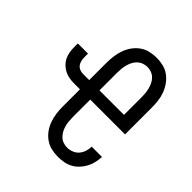

<svg xmlns="http://www.w3.org/2000/svg" viewBox="-202 -882 1030 1030"><g transform="rotate(45 312.5 -367.5)"><path d="M399 8Q373 8 348 2Q323 -4 302 -19Q281 -34 266 -55Q251 -76 242.5 -100Q234 -124 230.5 -149Q227 -174 227 -200V-332H180Q162 -332 143.5 -335.5Q125 -339 109 -347.5Q93 -356 80 -369Q67 -382 59 -398.5Q51 -415 48 -433Q45 -451 45 -470V-498H122V-470Q122 -457 125 -444.5Q128 -432 135.5 -422Q143 -412 155 -407Q167 -402 180 -402H227V-535Q227 -560 230.5 -585.5Q234 -611 242.5 -635Q251 -659 266 -680Q281 -701 302 -716Q323 -731 348 -737Q373 -743 398 -743Q424 -743 449 -737Q474 -731 494.5 -716Q515 -701 530 -680Q545 -659 554 -635Q563 -611 566 -585.5Q569 -560 569 -535V-332H305V-200Q305 -184 306.5 -168.5Q308 -153 312 -138Q316 -123 323.5 -109Q331 -95 342 -84Q353 -73 368 -67.5Q383 -62 399 -62Q417 -62 435 -69Q453 -76 465 -90Q477 -104 483 -122Q489 -140 489 -159H567Q566 -136 561 -114.5Q556 -93 545.5 -73.5Q535 -54 519.5 -37.5Q504 -21 484.5 -10.5Q465 0 443 4Q421 8 399 8ZM305 -402H491V-535Q491 -551 489.5 -566.5Q488 -582 484 -597Q480 -612 473 -626Q466 -640 455 -651Q444 -662 429 -667.5Q414 -673 398 -673Q383 -673 368 -667.5Q353 -662 341.5 -651Q330 -640 323 -626Q316 -612 312 -597Q308 -582 306.5 -566.5Q305 -551 305 -535Z"/></g></svg>

Font: Zed Sans
Style: Regular
Weight: 400
Designer: Belleve Invis
Foundry: Belleve Invis
Version: Version 1.0.0; ttfautohint (v1.8.4)